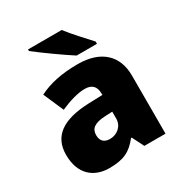

<svg xmlns="http://www.w3.org/2000/svg" viewBox="-180 -897 982 1038"><g transform="rotate(-30 311.5 -378.0)"><path d="M353 -766H143V-756C191 -718 300 -640 354 -606H481V-620C448 -657 387 -721 353 -766ZM336 -563C236 -563 156 -546 92 -513L147 -387C201 -411 257 -428 301 -428C342 -428 368 -409 368 -360V-352L276 -349C120 -342 36 -287 36 -169C36 -48 108 10 204 10C296 10 339 -14 386 -73H390L427 0H559V-363C559 -491 476 -563 336 -563ZM325 -245 369 -247V-204C369 -157 331 -125 285 -125C252 -125 230 -142 230 -180C230 -220 255 -242 325 -245Z"/></g></svg>

Font: Noto Sans Gujarati Black
Style: Regular
Weight: 900
Designer: Jelle Bosma - Monotype Design Team, Universal Thirst
Foundry: Monotype Imaging Inc.
Version: Version 2.106